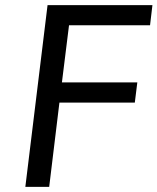

<svg xmlns="http://www.w3.org/2000/svg" viewBox="-20 -731 616 751"><path d="M79.1 0 166 -710.9H576.2L566.9 -632.3H250L222.2 -408.7H517.1L507.3 -329.6H212.4L172.4 0Z"/></svg>

Font: Ride
Style: Italic
Weight: 400
Version: Version 3.000